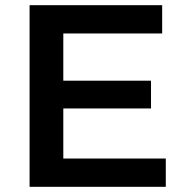

<svg xmlns="http://www.w3.org/2000/svg" viewBox="-20 -720 710 740"><path d="M94 0V-700H605V-591H224V-409H562V-302H224V-109H619V0Z"/></svg>

Font: Montserrat Thin SemiBold
Style: Regular
Weight: 600
Version: Version 9.000